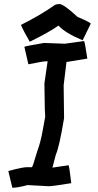

<svg xmlns="http://www.w3.org/2000/svg" viewBox="-20 -925 476 935"><path d="M389.6 -725.1Q393.6 -717.6 405.3 -639.7L303.7 -623L290 -509.8L292 -349.3Q268.6 -208.8 252 -172.1L235.4 -109H237.3L313.5 -120.2Q316.9 -120.2 327.1 -33Q235.8 -18.1 217.8 -18.1L114.3 -23.7Q66.4 -10.7 40 -10.7L20.5 -92.3Q90.8 -110.9 110.4 -110.9H135.7Q138.7 -111.4 162.1 -190.7Q177.7 -231.5 188.5 -292.7L200.2 -356.7L198.2 -393.9L196.3 -519.1L211.9 -626.7H210Q187.5 -626.7 118.2 -611.9L98.6 -697.2Q105.5 -700.9 194.3 -715.8L295.9 -712.1ZM269.5 -905.3Q290 -905.3 357.4 -842.8Q421.9 -815.4 421.9 -809.6L382.8 -729.5H380.9Q296.4 -765.1 265.6 -799.8H263.7Q221.2 -769 125 -721.7Q94.7 -773.4 82 -803.7Q177.7 -851.6 248 -901.4Q255.9 -905.3 269.5 -905.3Z"/></svg>

Font: ww_drahtTSB
Style: Regular
Weight: 400
Designer: Dr. Wolfgang Wiebecke
Version: Version 1.06 May 21, 2010, initial release